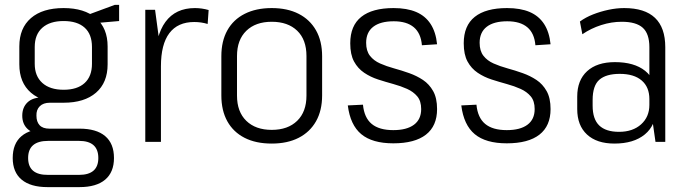

<svg xmlns="http://www.w3.org/2000/svg" viewBox="-20 -580 2813 785"><path d="M240 -160Q154 -160 106.5 -201Q59 -242 59 -317V-390Q59 -465 106.5 -506Q154 -547 240 -547Q325 -547 372.5 -506Q420 -465 420 -390V-317Q420 -242 372.5 -201Q325 -160 240 -160ZM174 185Q105 185 68.5 154.5Q32 124 32 66Q32 7 68 -23.5Q104 -54 174 -54H305Q374 -54 410 -23.5Q446 7 446 66Q446 124 410 154.5Q374 185 305 185ZM303 135Q382 135 382 66Q382 -4 303 -4H177Q95 -4 95 66Q95 136 177 135ZM155 -32Q115 -32 93 -52.5Q71 -73 71 -107Q71 -141 92.5 -161.5Q114 -182 156 -182H240V-160H184Q157 -160 142.5 -145.5Q128 -131 129 -107Q129 -82 142 -68Q155 -54 182 -54H240V-32ZM240 -213Q296 -213 326 -240.5Q356 -268 356 -319V-388Q356 -440 326 -467Q296 -494 240 -494Q184 -494 153 -466.5Q122 -439 122 -388V-319Q122 -269 153 -241Q184 -213 240 -213ZM330 -516 449 -560H467V-494L330 -482Z M574 -540H614L638 -362V0H574ZM615 -326Q615 -434 656.5 -490.5Q698 -547 777 -547Q791 -547 805 -545Q819 -543 833 -539L829 -482Q803 -490 774 -490Q707 -490 672.5 -444.5Q638 -399 638 -309Z M1091 7Q1026 7 980 -16.5Q934 -40 909.5 -84Q885 -128 885 -190V-350Q885 -412 909.5 -456Q934 -500 980.5 -523.5Q1027 -547 1091 -547Q1155 -547 1201 -523.5Q1247 -500 1272 -456Q1297 -412 1297 -350V-190Q1297 -128 1272 -84Q1247 -40 1201 -16.5Q1155 7 1091 7ZM1091 -49Q1157 -49 1195 -86Q1233 -123 1233 -189V-351Q1233 -418 1195 -454.5Q1157 -491 1091 -491Q1025 -491 987 -454Q949 -417 949 -351V-189Q949 -123 987 -86Q1025 -49 1091 -49Z M1588 6Q1502 6 1457 -31.5Q1412 -69 1402 -149L1464 -152Q1469 -99 1499.5 -73.5Q1530 -48 1588 -48Q1643 -48 1672.5 -70Q1702 -92 1702 -134Q1702 -167 1686 -186Q1670 -205 1644.5 -216.5Q1619 -228 1588 -236.5Q1557 -245 1526 -255Q1495 -265 1469 -282.5Q1443 -300 1427.5 -328.5Q1412 -357 1412 -403Q1412 -475 1457 -511Q1502 -547 1589 -547Q1644 -547 1681.5 -531Q1719 -515 1740.5 -482Q1762 -449 1767 -399L1705 -395Q1701 -444 1672 -468.5Q1643 -493 1590 -493Q1535 -493 1506 -470.5Q1477 -448 1477 -405Q1477 -372 1492.5 -352Q1508 -332 1534 -320.5Q1560 -309 1591 -300.5Q1622 -292 1653 -281Q1684 -270 1709.5 -253Q1735 -236 1751 -207.5Q1767 -179 1767 -134Q1767 -65 1721.5 -29.5Q1676 6 1588 6Z M2052 6Q1966 6 1921 -31.5Q1876 -69 1866 -149L1928 -152Q1933 -99 1963.5 -73.5Q1994 -48 2052 -48Q2107 -48 2136.5 -70Q2166 -92 2166 -134Q2166 -167 2150 -186Q2134 -205 2108.5 -216.5Q2083 -228 2052 -236.5Q2021 -245 1990 -255Q1959 -265 1933 -282.5Q1907 -300 1891.5 -328.5Q1876 -357 1876 -403Q1876 -475 1921 -511Q1966 -547 2053 -547Q2108 -547 2145.5 -531Q2183 -515 2204.5 -482Q2226 -449 2231 -399L2169 -395Q2165 -444 2136 -468.5Q2107 -493 2054 -493Q1999 -493 1970 -470.5Q1941 -448 1941 -405Q1941 -372 1956.5 -352Q1972 -332 1998 -320.5Q2024 -309 2055 -300.5Q2086 -292 2117 -281Q2148 -270 2173.5 -253Q2199 -236 2215 -207.5Q2231 -179 2231 -134Q2231 -65 2185.5 -29.5Q2140 6 2052 6Z M2635 -175V-387Q2635 -442 2608 -466.5Q2581 -491 2522 -491Q2480 -491 2438 -477.5Q2396 -464 2361 -440L2351 -492Q2374 -509 2404.5 -521Q2435 -533 2468 -540Q2501 -547 2532 -547Q2616 -547 2658 -507Q2700 -467 2700 -387V0H2660ZM2492 7Q2420 7 2380 -30Q2340 -67 2340 -134V-185Q2340 -252 2380.5 -289Q2421 -326 2494 -326Q2573 -326 2617.5 -290.5Q2662 -255 2662 -188V-136Q2662 -68 2616.5 -30.5Q2571 7 2492 7ZM2511 -41Q2567 -41 2601 -71.5Q2635 -102 2635 -151V-175Q2635 -224 2603.5 -251Q2572 -278 2514 -278Q2458 -278 2430.5 -254Q2403 -230 2403 -171V-148Q2403 -93 2430 -67Q2457 -41 2511 -41Z"/></svg>

Font: Pathway Extreme SemiCondensed ExtraLight
Style: Regular
Weight: 250
Width: 4
Version: Version 1.001;gftools[0.9.26]